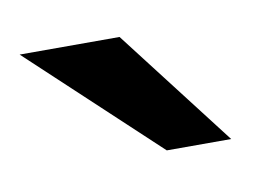

<svg xmlns="http://www.w3.org/2000/svg" viewBox="-47 -750 309 229"><g transform="rotate(-10 108.0 -635.5)"><path d="M140 -564 -13 -707H108L218 -564Z"/></g></svg>

Font: Gen
Style: Regular
Weight: 400
Version: Version 1.000;PS 001.001;hotconv 1.0.56